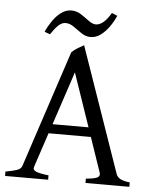

<svg xmlns="http://www.w3.org/2000/svg" viewBox="-53 -784 653 828"><g transform="rotate(5 273.5 -370.0)"><path d="M170.9 -199.7 121.1 -49.8Q116.7 -36.1 133.3 -29.5Q149.9 -22.9 186.5 -19V0H0V-19Q30.3 -24.4 48.3 -30.3Q66.4 -36.1 70.8 -49.8L237.8 -555.7Q248.5 -566.9 263.7 -575.9Q278.8 -585 290.5 -591.3L479 -49.8Q483.4 -37.6 496.3 -30Q509.3 -22.5 538.1 -19V0H348.1V-19Q382.8 -21.5 396.7 -28.1Q410.6 -34.7 405.3 -49.8L354 -199.7ZM340.3 -240.2 261.2 -471.2 184.6 -240.2ZM421.9 -730Q411.6 -706.1 395.3 -682.6Q378.9 -659.2 358.4 -644Q337.9 -628.9 314.5 -628.9Q293.9 -628.9 275.1 -641.6Q256.3 -654.3 238.8 -667Q221.2 -679.7 203.6 -679.7Q186 -679.7 171.1 -665Q156.2 -650.4 139.6 -625.5L115.7 -634.3Q126.5 -658.7 142.6 -682.1Q158.7 -705.6 179.2 -720.7Q199.7 -735.8 223.1 -735.8Q246.1 -735.8 265.4 -723.1Q284.7 -710.4 301.5 -697.8Q318.4 -685.1 332.5 -685.1Q365.7 -685.1 397.9 -740.2Z"/></g></svg>

Font: Dai Banna SIL Light
Style: Regular
Weight: 300
Designer: Victor Gaultney
Foundry: SIL International
Version: Version 4.000